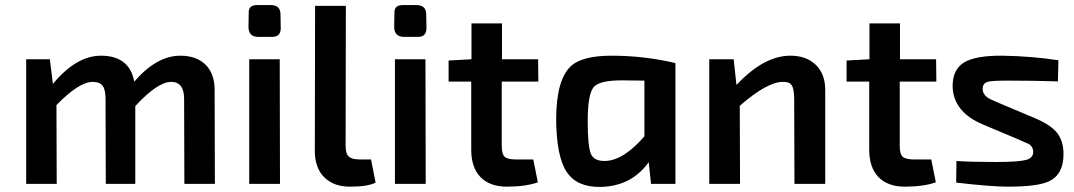

<svg xmlns="http://www.w3.org/2000/svg" viewBox="-20 -723 4224 755"><path d="M188 -393Q280 -504 377 -504Q489 -504 508 -402Q596 -504 689 -504Q754 -504 790 -467Q825 -430 824 -366L825 0H705L704 -334Q704 -401 653 -401Q600 -401 512 -306V0H396L395 -334Q395 -370 384 -385Q373 -401 344 -401Q291 -401 202 -310L203 0H83V-490H176Z M1045 -703Q1083 -703 1083 -666L1084 -611Q1083 -578 1051 -578H996Q958 -578 957 -616L958 -670Q956 -703 990 -703ZM960 0V-490H1080L1081 0Z M1339 -150Q1339 -119 1351 -108Q1363 -96 1395 -96H1439L1457 -5Q1427 11 1356 11Q1293 11 1256 -25Q1219 -61 1218 -126L1219 -700H1340Z M1618 -703Q1656 -703 1656 -666L1657 -611Q1656 -578 1624 -578H1569Q1531 -578 1530 -616L1531 -670Q1529 -703 1563 -703ZM1533 0V-490H1653L1654 0Z M1953 -150Q1953 -118 1964 -107Q1976 -96 2008 -96H2077L2095 -6Q2046 11 1973 11Q1906 11 1869 -27Q1833 -65 1833 -134V-402H1744V-485L1834 -490V-631H1954V-490H2096L2097 -402H1953Z M2540 0 2531 -85Q2461 11 2339 12Q2249 13 2209 -46Q2168 -107 2167 -253Q2167 -410 2226 -464Q2271 -504 2385 -504Q2513 -504 2636 -475V0ZM2425 -407Q2338 -407 2315 -381Q2291 -353 2291 -247Q2291 -147 2304 -117Q2316 -90 2357 -90Q2430 -90 2514 -187V-406Z M2876 -389Q2984 -504 3088 -504Q3150 -504 3187 -469Q3226 -432 3225 -366V0H3104L3103 -332Q3103 -373 3093 -388Q3084 -402 3058 -401Q2997 -401 2889 -307L2890 0H2769V-490H2865Z M3518 -150Q3518 -118 3529 -107Q3541 -96 3573 -96H3642L3660 -6Q3611 11 3538 11Q3471 11 3434 -27Q3398 -65 3398 -134V-402H3309V-485L3399 -490V-631H3519V-490H3661L3662 -402H3518Z M3844 -234Q3729 -283 3726 -382Q3725 -450 3772 -478Q3818 -505 3922 -504Q4039 -502 4142 -486L4140 -403Q4045 -406 3944 -406Q3883 -406 3866 -402Q3844 -396 3844 -374Q3844 -354 3861 -341Q3871 -333 3908 -318L4041 -262Q4107 -235 4133 -205Q4162 -172 4162 -117Q4162 -37 4105 -10Q4061 11 3943 11Q3877 11 3740 -5L3741 -90Q3795 -86 3894 -86Q3984 -86 4014 -94Q4042 -101 4043 -125Q4043 -145 4027 -156Q4021 -159 3977 -178Z"/></svg>

Font: Taylor Sans Upright Semi Bold
Style: Regular
Weight: 600
Italic angle: -8°
Designer: Natanael Gama
Version: Version 1.001 September 8, 2015